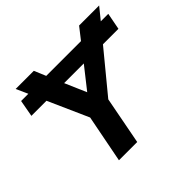

<svg xmlns="http://www.w3.org/2000/svg" viewBox="-162 -879 1070 1070"><g transform="rotate(-45 372.5 -344.0)"><path d="M686 -619H745L726 -520H604L408 -282L354 0H210L265 -282L159 -520H40L58 -619H115L84 -688H227L256 -619H530L584 -688H742ZM353 -393 453 -520H298Z"/></g></svg>

Font: Libra Sans Modern
Style: Bold Italic
Weight: 700
Italic angle: -12°
Foundry: Stefan Peev, Context Ltd
Version: Version 1.000